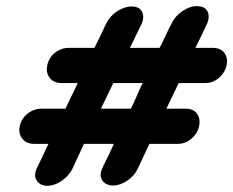

<svg xmlns="http://www.w3.org/2000/svg" viewBox="-20 -591 755 622"><path d="M179 -322Q154 -322 141 -339Q128 -356 133 -379Q138 -404 158 -420Q178 -436 203 -436H286Q296 -456 305.5 -475.5Q315 -495 324 -515Q330 -527 339 -537Q348 -547 359.5 -554.5Q371 -562 383 -566Q395 -570 406 -570Q432 -570 440.5 -552.5Q449 -535 437 -509V-510Q427 -489 419 -473Q411 -457 401 -436H497Q508 -456 517 -476.5Q526 -497 537 -517Q548 -540 572.5 -556Q597 -572 618 -571Q644 -571 652.5 -553.5Q661 -536 649 -510V-511Q639 -489 631.5 -473.5Q624 -458 613 -436H669Q694 -436 706.5 -420Q719 -404 714 -379Q709 -356 689.5 -339Q670 -322 645 -322H559Q548 -299 539 -280.5Q530 -262 519 -239H581Q606 -239 618 -223Q630 -207 625 -182Q620 -159 600.5 -142Q581 -125 556 -125H464Q455 -105 445 -84.5Q435 -64 426 -44Q415 -21 392 -5.5Q369 10 345 10Q321 9 310.5 -8Q300 -25 314 -51L313 -50Q324 -72 331.5 -87.5Q339 -103 349 -125H252Q243 -105 233 -84Q223 -63 214 -43Q202 -20 179 -4.5Q156 11 132 11Q109 10 98.5 -7Q88 -24 101 -50V-49Q111 -71 119 -87Q127 -103 137 -125H90Q65 -125 52 -142Q39 -159 44 -182Q49 -207 69.5 -223Q90 -239 115 -239H192Q203 -262 212 -280.5Q221 -299 232 -322ZM307 -239H404Q415 -261 423 -280Q431 -299 442 -322H347Z"/></svg>

Font: VDS
Style: Bold Italic
Weight: 700
Designer: artmaker
Foundry: artmaker
Version: Version 1.000 2009 initial release